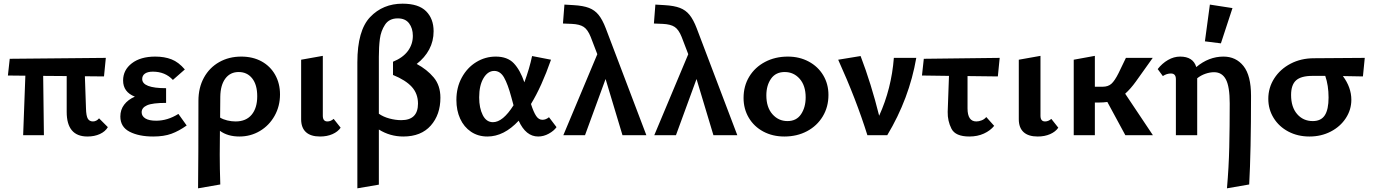

<svg xmlns="http://www.w3.org/2000/svg" viewBox="-20 -736 7472 1045"><path d="M567 -44Q553 -20 523.5 -6.5Q494 7 456 7Q343 7 343 -127V-322L215 -323L219 0H106L118 -324L23 -325L33 -416L556 -421L546 -320L442 -321L448 -146Q449 -105 458 -90Q467 -75 486 -75Q495 -75 504 -79.5Q513 -84 519 -92Z M996 -53Q954 -23 913 -8Q872 7 814 7Q736 7 685.5 -19Q635 -45 635 -102Q635 -139 656 -166.5Q677 -194 714 -210Q650 -235 650 -298Q650 -355 697.5 -391.5Q745 -428 825 -428Q875 -428 913.5 -413Q952 -398 986 -358L921 -301Q879 -346 812 -346Q784 -346 769 -335.5Q754 -325 754 -306Q754 -256 884 -256V-176Q810 -176 780.5 -163Q751 -150 751 -125Q751 -104 771 -91.5Q791 -79 830 -79Q892 -79 951 -116Z M1504 -222Q1504 -158 1474.5 -105.5Q1445 -53 1394.5 -23Q1344 7 1283 7Q1219 7 1177 -24Q1176 26 1176 106Q1176 180 1179 268L1058 289Q1060 124 1060 -187Q1060 -259 1090 -313.5Q1120 -368 1173 -398Q1226 -428 1293 -428Q1356 -428 1403.5 -402Q1451 -376 1477.5 -329Q1504 -282 1504 -222ZM1380 -212Q1380 -275 1352.5 -309.5Q1325 -344 1279 -344Q1233 -344 1206.5 -308.5Q1180 -273 1179 -210Q1178 -168 1178 -96Q1194 -86 1217 -80.5Q1240 -75 1262 -75Q1319 -75 1349.5 -111.5Q1380 -148 1380 -212Z M1619 -87V-411L1737 -432V-106Q1737 -75 1762 -75Q1780 -75 1796 -89L1834 -41Q1819 -19 1789.5 -6Q1760 7 1722 7Q1671 7 1645 -17Q1619 -41 1619 -87Z M2377 -204Q2377 -112 2324.5 -52.5Q2272 7 2175 7Q2103 7 2042 -31V269L1925 289V-397Q1925 -570 1994.5 -643Q2064 -716 2171 -716Q2258 -716 2299 -675Q2340 -634 2340 -566Q2340 -512 2316 -467Q2292 -422 2248 -388Q2304 -358 2340.5 -314.5Q2377 -271 2377 -204ZM2255 -172Q2255 -226 2221.5 -263Q2188 -300 2119 -328V-400Q2173 -422 2200 -458.5Q2227 -495 2227 -541Q2227 -582 2206.5 -609Q2186 -636 2145 -636Q2098 -636 2075.5 -601.5Q2053 -567 2047.5 -524Q2042 -481 2042 -427V-117Q2066 -100 2099.5 -91Q2133 -82 2164 -82Q2255 -82 2255 -172Z M3009 -44Q2995 -24 2967 -8.5Q2939 7 2909 7Q2842 7 2803 -79Q2723 7 2633 7Q2582 7 2543.5 -19Q2505 -45 2484.5 -90Q2464 -135 2464 -192Q2464 -260 2493.5 -314Q2523 -368 2572 -398Q2621 -428 2678 -428Q2742 -428 2776.5 -391.5Q2811 -355 2834 -288Q2862 -364 2876 -431L2979 -411Q2928 -265 2870 -170Q2884 -126 2898 -105Q2912 -84 2932 -84Q2951 -84 2968 -98ZM2775 -163 2763 -207Q2744 -278 2723.5 -314Q2703 -350 2670 -350Q2635 -350 2611.5 -310.5Q2588 -271 2588 -206Q2588 -148 2607.5 -109.5Q2627 -71 2663 -71Q2717 -71 2775 -163Z M3368 0 3276 -306 3164 0H3046L3231 -441L3195 -535Q3179 -575 3157 -589.5Q3135 -604 3093 -606L3044 -608L3052 -711L3103 -708Q3154 -705 3185.5 -693Q3217 -681 3238 -655Q3259 -629 3277 -582L3498 0Z M3863 0 3771 -306 3659 0H3541L3726 -441L3690 -535Q3674 -575 3652 -589.5Q3630 -604 3588 -606L3539 -608L3547 -711L3598 -708Q3649 -705 3680.5 -693Q3712 -681 3733 -655Q3754 -629 3772 -582L3993 0Z M4027 -203Q4027 -268 4058 -319Q4089 -370 4144 -399Q4199 -428 4268 -428Q4331 -428 4381.5 -401Q4432 -374 4460.5 -326.5Q4489 -279 4489 -219Q4489 -154 4458 -102.5Q4427 -51 4372.5 -22Q4318 7 4249 7Q4185 7 4134.5 -20Q4084 -47 4055.5 -95Q4027 -143 4027 -203ZM4365 -206Q4365 -270 4332.5 -307Q4300 -344 4251 -344Q4202 -344 4176.5 -307.5Q4151 -271 4151 -217Q4151 -152 4184 -114.5Q4217 -77 4266 -77Q4315 -77 4340 -114.5Q4365 -152 4365 -206Z M4967 -421Q4929 -200 4809 0H4701Q4640 -195 4542 -411L4664 -431Q4722 -279 4765 -106Q4832 -253 4845 -421Z M5246 -322V-146Q5246 -75 5294 -75Q5308 -75 5323 -81Q5338 -87 5348 -99L5391 -51Q5370 -25 5335 -9Q5300 7 5256 7Q5180 7 5158.5 -35.5Q5137 -78 5138 -127L5145 -323L4998 -325L5008 -416L5421 -421L5411 -320Z M5525 -87V-411L5643 -432V-106Q5643 -75 5668 -75Q5686 -75 5702 -89L5740 -41Q5725 -19 5695.5 -6Q5666 7 5628 7Q5577 7 5551 -17Q5525 -41 5525 -87Z M6105 0 6007 -181Q5986 -178 5961 -178H5939V0H5824V-411L5939 -432V-264H5982Q6011 -264 6029 -280Q6047 -296 6068 -338L6108 -421H6254L6162 -292Q6134 -253 6104 -226L6255 0Z M6625 -500 6538 -511 6565 -711 6688 -692ZM6789 -215Q6789 87 6779 268L6658 289Q6668 175 6670.5 65.5Q6673 -44 6673 -173Q6673 -265 6652 -304Q6631 -343 6588 -343Q6565 -343 6540.5 -334.5Q6516 -326 6496 -310V0H6380V-305Q6380 -336 6353 -336Q6330 -336 6309 -322L6281 -360Q6305 -391 6337 -409.5Q6369 -428 6403 -428Q6474 -428 6491 -371Q6559 -428 6639 -428Q6707 -428 6748 -376.5Q6789 -325 6789 -215Z M7398 -320 7289 -322Q7335 -260 7335 -193Q7335 -139 7305 -93Q7275 -47 7223 -20Q7171 7 7107 7Q7043 7 6992 -20Q6941 -47 6912 -94Q6883 -141 6883 -198Q6883 -259 6915.5 -309.5Q6948 -360 7004.5 -389.5Q7061 -419 7132 -419L7408 -421ZM7193 -323H7123Q7061 -323 7034 -298.5Q7007 -274 7007 -219Q7007 -153 7040 -115Q7073 -77 7125 -77Q7170 -77 7190.5 -108.5Q7211 -140 7211 -205Q7211 -271 7193 -323Z"/></svg>

Font: Ysabeau Infant
Style: Bold
Weight: 700
Designer: Christian Thalmann (Catharsis Fonts)
Version: Version 0.003